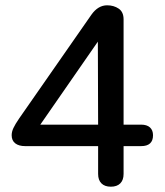

<svg xmlns="http://www.w3.org/2000/svg" viewBox="-20 -697 621 724"><path d="M350 -41V-146H75Q51 -146 37.5 -156.5Q24 -167 24 -187Q24 -200 30.5 -214Q37 -228 52 -250L325 -642Q350 -677 384 -677Q409 -677 427.5 -664.5Q446 -652 446 -624V-227H512Q534 -227 545.5 -216.5Q557 -206 557 -187Q557 -146 512 -146H446V-41Q446 -18 433.5 -5.5Q421 7 398 7Q375 7 362.5 -5.5Q350 -18 350 -41ZM349 -540 132 -227H350Z"/></svg>

Font: SN Pro
Style: Regular
Weight: 400
Designer: Tobias Whetton
Foundry: Supernotes
Version: Version 1.003